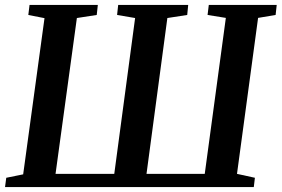

<svg xmlns="http://www.w3.org/2000/svg" viewBox="-20 -763 1148 783"><path d="M0.5 0 5.5 -38 74.5 -52 161.5 -689 95.5 -702 100.5 -743H379L374.5 -702L293.5 -689.5L206.5 -54H446L531 -689.5L457.5 -702L462 -743H747.5L743.5 -702L662.5 -689.5L577.5 -54H815L901 -690L826.5 -702L831.5 -743H1108.5L1104 -702L1032.5 -690L946.5 -54L1019.5 -38L1015 0Z"/></svg>

Font: Merriweather 48pt SemiBold
Style: Italic
Weight: 600
Italic angle: -7.8°
Designer: Eben Sorkin
Foundry: Eben Sorkin
Version: Version 2.101